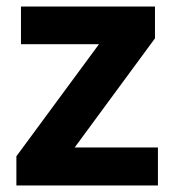

<svg xmlns="http://www.w3.org/2000/svg" viewBox="-20 -566 533 586"><path d="M462 0H30V-89L282 -431H44V-546H453V-449L208 -116H462Z"/></svg>

Font: Noto Sans Thai Looped
Style: Bold
Weight: 700
Designer: Sasikarn Vongin, Ben Mitchell
Foundry: The Fontpad Ltd
Version: Version 1.001; ttfautohint (v1.8.4.7-5d5b)